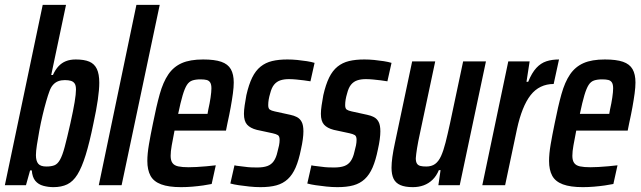

<svg xmlns="http://www.w3.org/2000/svg" viewBox="-25 -763 2639 791"><path d="M195 8Q174 8 153.5 2.5Q133 -3 120.5 -18Q108 -33 106 -61H99L82 0H-5L151 -743H247L186 -454H193Q203 -476 216 -490Q229 -504 246.5 -511Q264 -518 287 -518Q322 -518 343 -509Q364 -500 374 -479Q384 -458 384 -422Q384 -394 378 -352Q372 -310 360 -255Q344 -176 328 -124.5Q312 -73 294 -44Q276 -15 252 -3.5Q228 8 195 8ZM166 -77Q186 -77 199 -82Q212 -87 222 -104.5Q232 -122 241.5 -157.5Q251 -193 265 -255Q277 -309 282.5 -342.5Q288 -376 288 -394Q288 -411 282.5 -419Q277 -427 267 -430Q257 -433 242 -433Q227 -433 215 -428.5Q203 -424 193.5 -413.5Q184 -403 178 -385Q173 -372 165.5 -346Q158 -320 150.5 -288.5Q143 -257 137 -224.5Q131 -192 127 -165.5Q123 -139 123 -124Q123 -100 132.5 -88.5Q142 -77 166 -77Z M382 0 537 -743H633L476 0Z M721 8Q670 8 639 -3.5Q608 -15 595 -39Q582 -63 582 -100Q582 -129 588.5 -167.5Q595 -206 605 -254Q619 -325 633 -375Q647 -425 668.5 -456.5Q690 -488 724 -503Q758 -518 812 -518Q859 -518 886.5 -508.5Q914 -499 926 -478Q938 -457 938 -423Q938 -404 934.5 -378Q931 -352 925.5 -321.5Q920 -291 912 -255L906 -225H694Q687 -189 682.5 -164Q678 -139 678 -121Q678 -102 685.5 -91.5Q693 -81 709.5 -77.5Q726 -74 752 -74Q765 -74 785 -75Q805 -76 826 -78Q847 -80 864 -82L847 -5Q833 -2 812 1Q791 4 767.5 6Q744 8 721 8ZM709 -294H830L833 -311Q839 -337 842.5 -361Q846 -385 846 -399Q846 -415 841 -423Q836 -431 826.5 -433.5Q817 -436 801 -436Q781 -436 767.5 -431.5Q754 -427 745 -413Q736 -399 727.5 -370.5Q719 -342 709 -294Z M1048 8Q1026 8 1002.5 5.5Q979 3 958.5 0Q938 -3 924 -7L941 -82Q948 -80 959 -79Q970 -78 983.5 -76Q997 -74 1010 -73.5Q1023 -73 1034 -73Q1060 -73 1076.5 -79Q1093 -85 1103 -99.5Q1113 -114 1118 -137Q1122 -151 1124.5 -163.5Q1127 -176 1127 -187Q1127 -202 1119.5 -206.5Q1112 -211 1098 -214L1033 -228Q1006 -235 993 -249.5Q980 -264 980 -294Q980 -309 983 -329Q986 -349 990 -371Q1000 -415 1014 -443.5Q1028 -472 1048.5 -488.5Q1069 -505 1096 -511.5Q1123 -518 1159 -518Q1179 -518 1199.5 -516Q1220 -514 1239 -511Q1258 -508 1271 -504L1254 -428Q1243 -430 1227 -432Q1211 -434 1195 -435.5Q1179 -437 1165 -437Q1145 -437 1130 -432Q1115 -427 1104.5 -414.5Q1094 -402 1088 -378Q1084 -365 1082 -353Q1080 -341 1080 -330Q1080 -316 1086.5 -311.5Q1093 -307 1107 -304L1171 -290Q1186 -287 1198.5 -280.5Q1211 -274 1218 -260.5Q1225 -247 1225 -222Q1225 -208 1222.5 -189Q1220 -170 1215 -148Q1206 -103 1193 -73Q1180 -43 1160.5 -25Q1141 -7 1114 0.5Q1087 8 1048 8Z M1365 8Q1343 8 1319.5 5.5Q1296 3 1275.5 0Q1255 -3 1241 -7L1258 -82Q1265 -80 1276 -79Q1287 -78 1300.5 -76Q1314 -74 1327 -73.5Q1340 -73 1351 -73Q1377 -73 1393.5 -79Q1410 -85 1420 -99.5Q1430 -114 1435 -137Q1439 -151 1441.5 -163.5Q1444 -176 1444 -187Q1444 -202 1436.5 -206.5Q1429 -211 1415 -214L1350 -228Q1323 -235 1310 -249.5Q1297 -264 1297 -294Q1297 -309 1300 -329Q1303 -349 1307 -371Q1317 -415 1331 -443.5Q1345 -472 1365.5 -488.5Q1386 -505 1413 -511.5Q1440 -518 1476 -518Q1496 -518 1516.5 -516Q1537 -514 1556 -511Q1575 -508 1588 -504L1571 -428Q1560 -430 1544 -432Q1528 -434 1512 -435.5Q1496 -437 1482 -437Q1462 -437 1447 -432Q1432 -427 1421.5 -414.5Q1411 -402 1405 -378Q1401 -365 1399 -353Q1397 -341 1397 -330Q1397 -316 1403.5 -311.5Q1410 -307 1424 -304L1488 -290Q1503 -287 1515.5 -280.5Q1528 -274 1535 -260.5Q1542 -247 1542 -222Q1542 -208 1539.5 -189Q1537 -170 1532 -148Q1523 -103 1510 -73Q1497 -43 1477.5 -25Q1458 -7 1431 0.5Q1404 8 1365 8Z M1676 8Q1644 8 1624.5 -0.5Q1605 -9 1596.5 -26.5Q1588 -44 1588 -72Q1588 -91 1591.5 -116.5Q1595 -142 1602 -174L1673 -510H1768L1706 -218Q1697 -177 1693 -151.5Q1689 -126 1688 -111Q1688 -97 1692.5 -89.5Q1697 -82 1706.5 -79.5Q1716 -77 1731 -77Q1753 -77 1767.5 -87.5Q1782 -98 1792 -120Q1802 -142 1810.5 -175.5Q1819 -209 1829 -255L1883 -510H1977L1869 0H1781L1790 -62H1783Q1773 -38 1757 -22.5Q1741 -7 1720.5 0.5Q1700 8 1676 8Z M1962 0 2069 -510H2157L2144 -426H2151Q2166 -463 2184.5 -483Q2203 -503 2226 -510.5Q2249 -518 2278 -518L2256 -417Q2227 -417 2203 -405.5Q2179 -394 2161 -371Q2143 -348 2129 -313Q2115 -278 2105 -232L2056 0Z M2376 8Q2325 8 2294 -3.5Q2263 -15 2250 -39Q2237 -63 2237 -100Q2237 -129 2243.5 -167.5Q2250 -206 2260 -254Q2274 -325 2288 -375Q2302 -425 2323.5 -456.5Q2345 -488 2379 -503Q2413 -518 2467 -518Q2514 -518 2541.5 -508.5Q2569 -499 2581 -478Q2593 -457 2593 -423Q2593 -404 2589.5 -378Q2586 -352 2580.5 -321.5Q2575 -291 2567 -255L2561 -225H2349Q2342 -189 2337.5 -164Q2333 -139 2333 -121Q2333 -102 2340.5 -91.5Q2348 -81 2364.5 -77.5Q2381 -74 2407 -74Q2420 -74 2440 -75Q2460 -76 2481 -78Q2502 -80 2519 -82L2502 -5Q2488 -2 2467 1Q2446 4 2422.5 6Q2399 8 2376 8ZM2364 -294H2485L2488 -311Q2494 -337 2497.5 -361Q2501 -385 2501 -399Q2501 -415 2496 -423Q2491 -431 2481.5 -433.5Q2472 -436 2456 -436Q2436 -436 2422.5 -431.5Q2409 -427 2400 -413Q2391 -399 2382.5 -370.5Q2374 -342 2364 -294Z"/></svg>

Font: Saira ExtraCondensed SemiBold
Style: Italic
Weight: 600
Width: 2
Italic angle: -12°
Designer: Hector Gatti with collaboration of the Omnibus-Type team
Foundry: Omnibus-Type
Version: Version 1.101